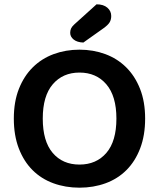

<svg xmlns="http://www.w3.org/2000/svg" viewBox="-20 -853 736 889"><path d="M652 -304Q652 -226 629 -166Q606 -106 565.5 -65.5Q525 -25 469 -4.5Q413 16 348 16Q283 16 227 -4.5Q171 -25 130.5 -65.5Q90 -106 67 -166Q44 -226 44 -304Q44 -382 67.5 -441.5Q91 -501 132 -541.5Q173 -582 228.5 -602.5Q284 -623 348 -623Q412 -623 467.5 -602.5Q523 -582 564 -541.5Q605 -501 628.5 -441.5Q652 -382 652 -304ZM519 -304Q519 -408 472.5 -462.5Q426 -517 348 -517Q271 -517 224.5 -463Q178 -409 178 -304Q178 -199 224 -145Q270 -91 348 -91Q426 -91 472.5 -145Q519 -199 519 -304ZM427 -833Q459 -833 477 -817.5Q495 -802 495 -779Q495 -762 487.5 -749.5Q480 -737 459 -722L366 -656Q337 -657 321 -670Q305 -683 305 -701Q305 -712 309 -721Q313 -730 324 -740Z"/></svg>

Font: Baloo Da 2 SemiBold
Style: Regular
Weight: 600
Designer: Noopur Datye, Sulekha Rajkumar and Ek Type
Foundry: Ek Type
Version: Version 1.640;hotconv 1.0.111;makeotfexe 2.5.65597; ttfautoh